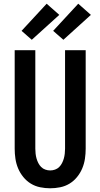

<svg xmlns="http://www.w3.org/2000/svg" viewBox="-20 -1005 540 1033"><path d="M250 8Q223 8 196 2.5Q169 -3 146 -17Q123 -31 105.5 -52.5Q88 -74 77.5 -99Q67 -124 63 -151Q59 -178 59 -205V-735H170V-205Q170 -192 171.5 -178.5Q173 -165 176.5 -152.5Q180 -140 186 -128Q192 -116 201.5 -106.5Q211 -97 224 -92.5Q237 -88 250 -88Q263 -88 276 -92.5Q289 -97 298.5 -106.5Q308 -116 314 -128Q320 -140 323.5 -152.5Q327 -165 328.5 -178.5Q330 -192 330 -205V-735H441V-205Q441 -178 437 -151Q433 -124 422.5 -99Q412 -74 394.5 -52.5Q377 -31 354 -17Q331 -3 304 2.5Q277 8 250 8ZM321 -791 266 -839 401 -985 469 -925ZM151 -791 96 -839 231 -985 299 -925Z"/></svg>

Font: Iosevka SS18
Style: Bold
Weight: 700
Monospace: yes
Designer: Belleve Invis
Foundry: Belleve Invis
Version: Version 25.1.1; ttfautohint (v1.8.4)